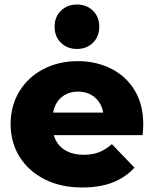

<svg xmlns="http://www.w3.org/2000/svg" viewBox="-20 -822 682 851"><path d="M345 9Q249 9 177.5 -27.5Q106 -64 66.5 -127.5Q27 -191 27 -272Q27 -353 65.5 -416.5Q104 -480 172 -515.5Q240 -551 325 -551Q405 -551 471 -518.5Q537 -486 576 -423Q615 -360 615 -270Q615 -260 614 -247Q613 -234 612 -223H183V-323H511L439 -295Q440 -332 425.5 -359Q411 -386 385.5 -401Q360 -416 326 -416Q292 -416 266.5 -401Q241 -386 227 -358.5Q213 -331 213 -294V-265Q213 -225 229.5 -196Q246 -167 277 -151.5Q308 -136 351 -136Q391 -136 419.5 -147.5Q448 -159 476 -183L576 -79Q537 -36 480 -13.5Q423 9 345 9ZM321 -605Q278 -605 250 -632.5Q222 -660 222 -704Q222 -747 250 -774.5Q278 -802 321 -802Q364 -802 392 -774.5Q420 -747 420 -704Q420 -660 392 -632.5Q364 -605 321 -605Z"/></svg>

Font: MOST Montserrat ExtraBold
Style: Regular
Weight: 800
Designer: Julieta Ulanovsky
Foundry: Julieta Ulanovsky
Version: Version 8.000;March 11, 2024;FontCreator 15.0.0.2926 64-bit